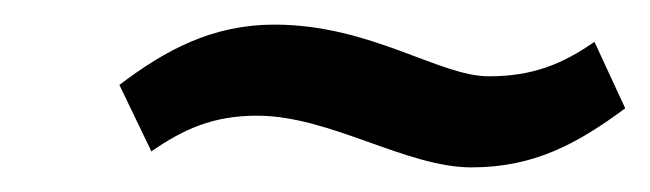

<svg xmlns="http://www.w3.org/2000/svg" viewBox="-20 -362 528 156"><path d="M77 -293 103 -239C129 -257 153 -268 189 -268C248 -268 310 -226 363 -226C415 -226 450 -246 488 -274L463 -328C437 -310 413 -300 377 -300C337 -300 281 -342 203 -342C152 -342 114 -321 77 -293Z"/></svg>

Font: Charger Pro
Style: NarObl
Weight: 400
Designer: Jasper
Foundry: Cannot Into Space Fonts
Version: Version 1.09